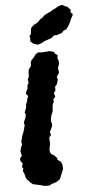

<svg xmlns="http://www.w3.org/2000/svg" viewBox="-64 -1003 503 1057"><g transform="rotate(-5 187.5 -474.5)"><path d="M135 18 127.4 14.4 101 8.6 75.8 3.2 63.2 -6 55.6 -15.2 45.2 -24 38.8 -36.6 33 -60.2 26.2 -72.8 30.4 -88.6 23.4 -96 29.2 -116.4 19 -127.6 16.6 -143 27.6 -158 22.4 -183.6 27.6 -203.8 35 -220 31.6 -234 40.2 -268 46.2 -282.8 52 -299.6 58.6 -326 54.4 -336.4 59.6 -351 65.6 -363 70 -382.4 64.2 -393.8 75 -420.8 75.8 -439 82.4 -452.2 84.6 -464.6 91.2 -483.2 80.2 -495.4 83.4 -509.4 92 -524.6 92.8 -543.2 100.2 -553 97.4 -574 104.6 -588.6 104.4 -601.2 107 -627.2 121.6 -647 121.4 -662.4 126.4 -677.8 140 -691 151.6 -707.4 166.4 -717.2 186.2 -715.4 218.6 -717.6 230.8 -718.6 251.2 -713.4 261.6 -699.8 272 -693.6 270.4 -673 275.8 -662 276.6 -644.8 268.2 -622.2 272.2 -596 257.6 -574.8 261.8 -557.2 254.4 -534 243.2 -520.6 244 -501.6 233.6 -485.4 240 -467.2 227.4 -451.6 229 -437.8 223.2 -428.4 220.4 -413.2 218.4 -387.4 209.6 -366.4 205.4 -347.6 204 -333.8 209 -319.8 208.8 -308 199.2 -287 193.4 -275.4 197.8 -258.4 187.2 -245 187.8 -223.8 188.6 -207.6 184.6 -192 182.4 -174.8 185.2 -162.6 190.2 -153.2 201 -147.6 208.6 -141.8 220.6 -128.6 221.6 -118.6 237.6 -108.2 245 -94.2 247.4 -84.4V-64.4L236 -37.4L225.2 -10.8L205.2 2.2L176.8 11.4L165.2 18.2ZM168.6 -759.6 144.6 -767.8 129 -781.8 130.4 -798.2 127.2 -810.2 136.8 -822.6V-835.8L140.8 -855L156.6 -870.2L178 -881.4L195.2 -898.6L204.4 -903.6L218.6 -917.4L241 -929.4L257.4 -936L263.2 -941.6L280.6 -949.4L300.2 -960.8L320.6 -966.8L335 -958.2L349.2 -953.8L366.8 -933.8L362.8 -923L375.2 -910.8L372.6 -901.8L365.8 -890.4L356.2 -867.6L345.4 -848L332.6 -830.6L316.6 -824L307 -812.8L280 -803.6L263.4 -803.4L245.8 -789L211.8 -777.6L186.8 -765Z"/></g></svg>

Font: Winky Rough
Style: Italic
Weight: 400
Italic angle: -8.97852°
Designer: Simon Atzbach
Foundry: typofactur
Version: Version 1.206